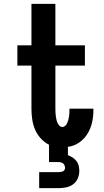

<svg xmlns="http://www.w3.org/2000/svg" viewBox="-20 -755 540 995"><path d="M183 220V137H283Q289 137 295 136Q301 135 306 133Q311 131 314 126Q317 121 317 115Q317 109 314.5 102.5Q312 96 307 92Q302 88 296 86.5Q290 85 283 85H234V-5Q210 -17 191 -38Q172 -59 161.5 -84Q151 -109 147 -136.5Q143 -164 143 -191V-415H70V-520H143V-735H267V-520H420V-415H267V-191Q267 -182 267.5 -173Q268 -164 269 -155Q270 -146 272 -137Q274 -128 277.5 -119.5Q281 -111 287.5 -104Q294 -97 304 -97Q312 -97 318.5 -103.5Q325 -110 328.5 -118Q332 -126 334.5 -135Q337 -144 338 -152.5Q339 -161 339.5 -170Q340 -179 340 -188V-192H464V-182Q464 -151 457 -120Q450 -89 433.5 -62Q417 -35 390.5 -16.5Q364 2 332 6V49Q345 54 356.5 61.5Q368 69 376.5 80Q385 91 388 104.5Q391 118 391 131Q391 151 383 169.5Q375 188 359 200Q343 212 323 216Q303 220 283 220Z"/></svg>

Font: Iosevka Term Curly Extrabold
Style: Regular
Weight: 800
Designer: Belleve Invis
Foundry: Belleve Invis
Version: Version 32.3.0